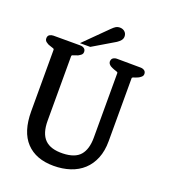

<svg xmlns="http://www.w3.org/2000/svg" viewBox="-150 -942 924 1050"><g transform="rotate(20 312.5 -417.5)"><path d="M378 -756 250 -680H190L321 -810Q335 -824 344.5 -829.5Q354 -835 366 -835Q384 -835 395.5 -824.5Q407 -814 407 -797Q407 -784 398.5 -774Q390 -764 378 -756ZM564 -619Q559 -615 553 -612.5Q547 -610 542 -608Q534 -605 527.5 -603Q521 -601 521 -596V-230Q521 -173 503.5 -130Q486 -87 454.5 -58Q423 -29 379 -14.5Q335 0 283 0Q180 0 123.5 -60Q67 -120 67 -239V-596Q67 -602 60 -604Q53 -606 45 -609Q39 -611 33.5 -613Q28 -615 23 -619Q17 -622 12.5 -627.5Q8 -633 8 -642Q8 -657 18 -663Q28 -669 40 -669H196Q209 -669 218.5 -662.5Q228 -656 228 -642Q228 -633 223 -627.5Q218 -622 212 -619Q207 -615 201.5 -613Q196 -611 190 -609Q182 -606 175.5 -604Q169 -602 169 -596V-221Q169 -147 203 -113Q237 -79 308 -81Q378 -83 408 -118Q438 -153 438 -220V-596Q438 -601 431 -603Q424 -605 416 -608Q411 -610 405 -612.5Q399 -615 394 -618Q389 -621 384 -626.5Q379 -632 378 -640Q378 -656 387.5 -662.5Q397 -669 410 -669L547 -668Q560 -668 569.5 -661.5Q579 -655 579 -641Q579 -633 574 -627.5Q569 -622 564 -619Z"/></g></svg>

Font: Jura
Style: Bold
Weight: 700
Designer: Ed Merritt
Foundry: Ten by Twenty
Version: Version 1.007